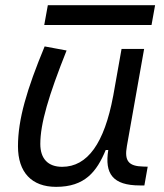

<svg xmlns="http://www.w3.org/2000/svg" viewBox="-20 -705 626 735"><path d="M194.8 10.3C304.7 10.3 350.1 -47.4 384.8 -130.9H394.5C379.9 -40 411.6 4.9 515.6 4.9H532.7L545.4 -66.9L528.8 -67.4C471.7 -68.4 455.6 -89.4 465.8 -146L531.7 -517.6H445.3L413.1 -336.4V-336.9C379.4 -157.2 315.4 -66.4 217.8 -66.4C164.1 -66.4 134.3 -97.2 134.3 -153.8C134.3 -231.9 166 -338.9 234.9 -511.7L150.9 -527.3C82.5 -362.3 48.8 -248 48.8 -145C48.8 -45.4 101.1 10.3 194.8 10.3ZM149.4 -609.4H560.1L573.7 -685.1H163.1Z"/></svg>

Font: Cascadia Code SemiLight
Style: Italic
Weight: 350
Italic angle: -10°
Monospace: yes
Designer: Aaron Bell
Foundry: Saja Typeworks
Version: Version 2404.023